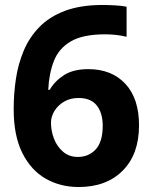

<svg xmlns="http://www.w3.org/2000/svg" viewBox="-20 -742 612 772"><path d="M35 -303Q35 -365 44 -425Q53 -485 75.5 -538.5Q98 -592 138.5 -633.5Q179 -675 241.5 -698.5Q304 -722 393 -722Q414 -722 442 -720.5Q470 -719 489 -715V-594Q470 -599 447.5 -601.5Q425 -604 403 -604Q314 -604 265.5 -576Q217 -548 197 -497.5Q177 -447 174 -381H180Q200 -416 237.5 -440Q275 -464 335 -464Q429 -464 484 -405Q539 -346 539 -238Q539 -122 473.5 -56Q408 10 296 10Q223 10 164 -23.5Q105 -57 70 -126.5Q35 -196 35 -303ZM293 -111Q337 -111 365 -141.5Q393 -172 393 -236Q393 -288 369 -318Q345 -348 296 -348Q263 -348 238 -333.5Q213 -319 199 -296Q185 -273 185 -249Q185 -216 197 -184.5Q209 -153 233.5 -132Q258 -111 293 -111Z"/></svg>

Font: Noto Sans Vithkuqi
Style: Bold
Weight: 700
Version: Version 1.001; ttfautohint (v1.8.4.7-5d5b)